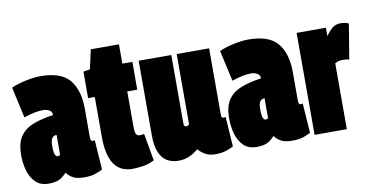

<svg xmlns="http://www.w3.org/2000/svg" viewBox="-67 -832 1975 1020"><g transform="rotate(-10 920.5 -322.0)"><path d="M4 -164Q4 -227 27.5 -263Q51 -299 97 -317.5Q143 -336 208 -345V-346Q208 -363 193.5 -371.5Q179 -380 160 -380Q144 -380 121 -376.5Q98 -373 56 -359L19 -526Q53 -541 98 -550.5Q143 -560 176 -560Q289 -560 334.5 -504Q380 -448 380 -349V-198Q380 -182 383.5 -177.5Q387 -173 390 -173Q397 -173 403 -175L414 -15Q396 -5 373 2.5Q350 10 315 10Q278 10 256 -1Q234 -12 220 -32Q200 -10 179.5 0Q159 10 122 10Q78 10 52 -16Q26 -42 15 -81.5Q4 -121 4 -164ZM175 -182Q175 -148 181 -136.5Q187 -125 194 -125Q196 -125 201 -126.5Q206 -128 208 -131V-238Q192 -237 183.5 -226Q175 -215 175 -182Z M574 10Q443 10 443 -186V-401H407V-544L443 -550L466 -654H618V-550H672V-400H618V-208Q618 -177 625 -168Q632 -159 642 -159Q655 -159 667 -162L693 -15Q662 1 629.5 5.5Q597 10 574 10Z M822 10Q790 10 763.5 -4.5Q737 -19 721.5 -54Q706 -89 706 -149V-550H882V-179Q882 -169 886.5 -166Q891 -163 894 -163Q904 -163 911 -170V-550H1086V-199Q1086 -183 1088.5 -178.5Q1091 -174 1096 -174Q1103 -174 1109 -176L1120 -15Q1102 -5 1079 2.5Q1056 10 1021 10Q990 10 968 -2.5Q946 -15 930 -33Q908 -13 881 -1.5Q854 10 822 10Z M1126 -164Q1126 -227 1149.5 -263Q1173 -299 1219 -317.5Q1265 -336 1330 -345V-346Q1330 -363 1315.5 -371.5Q1301 -380 1282 -380Q1266 -380 1243 -376.5Q1220 -373 1178 -359L1141 -526Q1175 -541 1220 -550.5Q1265 -560 1298 -560Q1411 -560 1456.5 -504Q1502 -448 1502 -349V-198Q1502 -182 1505.5 -177.5Q1509 -173 1512 -173Q1519 -173 1525 -175L1536 -15Q1518 -5 1495 2.5Q1472 10 1437 10Q1400 10 1378 -1Q1356 -12 1342 -32Q1322 -10 1301.5 0Q1281 10 1244 10Q1200 10 1174 -16Q1148 -42 1137 -81.5Q1126 -121 1126 -164ZM1297 -182Q1297 -148 1303 -136.5Q1309 -125 1316 -125Q1318 -125 1323 -126.5Q1328 -128 1330 -131V-238Q1314 -237 1305.5 -226Q1297 -215 1297 -182Z M1716 -550V-505Q1738 -535 1754.5 -547.5Q1771 -560 1800 -560Q1807 -560 1816.5 -558.5Q1826 -557 1840 -551L1809 -362Q1799 -365 1789 -365.5Q1779 -366 1774 -366Q1763 -366 1753.5 -364Q1744 -362 1732 -355V0H1558V-550Z"/></g></svg>

Font: Georama ExtraCondensed Black
Style: Regular
Weight: 900
Width: 2
Designer: Jean-Baptiste Levee
Foundry: Production Type
Version: Version 1.000